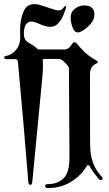

<svg xmlns="http://www.w3.org/2000/svg" viewBox="-31 -735 529 936"><path d="M408.2 -43Q407.2 17.6 422.4 58.1Q437.5 98.6 464.8 126Q473.1 136.2 465.3 141.4Q457.5 146.5 449.7 136.7Q438.5 123 426.5 107.4Q414.6 91.8 406.2 75.2Q403.8 70.3 399.2 70.3Q394.5 70.3 392.1 74.2Q363.3 123 312 153.1Q260.7 183.1 201.2 181.2Q189 180.7 189 171.6Q189 162.6 201.2 162.6Q249.5 162.6 278.6 134.8Q307.6 106.9 307.6 33.2L305.2 -381.8V-396.5Q305.2 -405.8 302.2 -411.6Q271.5 -448.7 257.3 -447.8H185.1Q176.8 -447.8 177.2 -439Q180.2 -411.6 175.8 -362.8L126.5 150.9Q124.5 167.5 116.2 166.3Q107.9 165 106.9 149.9Q94.7 0.5 82 -148.4Q69.8 -291.5 56.2 -435.1Q55.7 -439.9 52.2 -443.4Q48.8 -446.8 44.4 -446.8H-1.5Q-10.7 -447.3 -10.7 -454.1Q-10.7 -460.9 -3.4 -461.9Q28.3 -467.3 49.3 -494.6Q70.3 -522 67.4 -565.9Q64 -635.3 85.4 -682.4Q106.9 -729.5 171.4 -708.5Q207 -696.3 236.6 -687.3Q266.1 -678.2 278.3 -697.3Q285.2 -707.5 292.5 -704.6Q293 -704.1 287.6 -687Q270 -631.3 241.9 -612.1Q213.9 -592.8 154.8 -621.1Q97.7 -647.5 87.6 -595Q77.6 -542.5 108.9 -526.4Q139.2 -509.8 148.4 -499Q153.8 -493.7 159.7 -493.7H284.7Q292 -493.7 300.8 -498.8Q309.6 -503.9 323.7 -524.9Q331.5 -534.2 341.8 -524.4Q362.3 -499.5 381.8 -480.7Q401.4 -461.9 437.5 -440.9Q444.8 -437 445.3 -434.6Q445.3 -426.3 439.9 -425.8Q427.2 -420.9 417.5 -408.9Q407.7 -397 407.7 -369.1ZM379.4 -708.5Q433.6 -708.5 428.7 -656.2Q425.8 -629.9 395.8 -603.3Q365.7 -576.7 348.1 -577.1Q330.6 -577.1 321.3 -605Q312 -632.8 314 -656.2Q315.4 -678.7 335.7 -693.6Q356 -708.5 379.4 -708.5Z"/></svg>

Font: Bertholdr Mainzer Fraktur
Style: Regular
Weight: 400
Designer: Peter Wiegel, original typeface by Carl Albert Fahrenwaldt 1901
Foundry: Peter Wiegel
Version: Version 1.000 2010 initial release